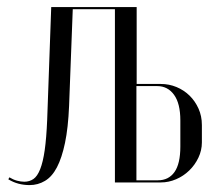

<svg xmlns="http://www.w3.org/2000/svg" viewBox="-20 -515 630 542"><path d="M365.8 -278V-495H124.6L113.2 -177Q111 -124.6 106.2 -91.1Q101.4 -57.5 93.4 -37.4Q85.5 -17.4 74.4 -9.7Q63.2 -2 48.6 -2Q39.4 -2 28.2 -4.9Q17.1 -7.9 6.5 -14.4L3.5 -8.8Q17.9 -0.1 32.9 3.7Q47.9 7.5 63.4 7.5Q87.1 7.5 107 -4.4Q126.9 -16.2 140.8 -42.8Q154.6 -69.2 163.5 -111.6Q172.4 -154 175 -215.6L185.4 -489H304.4V0H434.1Q456.1 0 477.1 -9Q498 -18 514.2 -33.7Q530.4 -49.4 540.1 -69.9Q549.9 -90.5 549.9 -113V-162Q549.9 -187.4 540.4 -208.4Q531 -229.5 515.1 -245.1Q499.2 -260.6 478.3 -269.3Q457.4 -278 433.8 -278ZM489.1 -101.2Q489.1 -52.9 472.6 -29.4Q456 -6 425.6 -6H365.1V-272H423.6Q453.5 -272 471.3 -247.4Q489.1 -222.9 489.1 -175Z"/></svg>

Font: Moniqa Black
Style: Regular
Weight: 900
Designer: Rajesh Rajput
Foundry: Rajesh Rajput
Version: Version 1.000